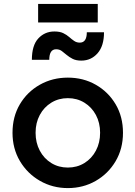

<svg xmlns="http://www.w3.org/2000/svg" viewBox="-20 -950 693 982"><path d="M327 12Q405 12 469 -24.5Q533 -61 571 -125Q609 -189 609 -271Q609 -353 571.5 -416.5Q534 -480 470 -516.5Q406 -553 327 -553Q248 -553 183.5 -516.5Q119 -480 81.5 -416.5Q44 -353 44 -271Q44 -190 82 -126Q120 -62 184.5 -25Q249 12 327 12ZM327 -93Q280 -93 242.5 -116Q205 -139 183.5 -179.5Q162 -220 162 -271Q162 -322 183.5 -362Q205 -402 242.5 -425Q280 -448 327 -448Q374 -448 411.5 -425Q449 -402 470.5 -362Q492 -322 492 -271Q492 -220 470.5 -179.5Q449 -139 411.5 -116Q374 -93 327 -93ZM396 -640Q446 -640 479 -677.5Q512 -715 512 -785H424Q424 -732 388 -732Q372 -732 359.5 -740.5Q347 -749 334 -760.5Q321 -772 303.5 -780.5Q286 -789 258 -789Q209 -789 176 -753.5Q143 -718 143 -644H232Q232 -698 267 -698Q284 -698 296 -689Q308 -680 321 -669Q334 -658 351.5 -649Q369 -640 396 -640ZM175 -835H480V-930H175Z"/></svg>

Font: Custom Plus Jakarta Sans SemiBold
Style: Regular
Weight: 600
Designer: Gumpita Rahayu & FullSphere
Foundry: Tokotype & FullSphere
Version: Version 1.001;hotconv 1.0.117;makeotfexe 2.5.65602